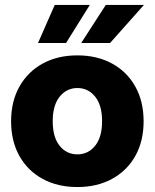

<svg xmlns="http://www.w3.org/2000/svg" viewBox="-20 -754 633 786"><path d="M296.9 11.7Q215.8 11.7 154.8 -21.5Q93.8 -54.7 59.6 -115.2Q25.4 -175.8 25.4 -257.8Q25.4 -338.9 59.6 -399.7Q93.8 -460.4 154.8 -493.9Q215.8 -527.3 296.9 -527.3Q377.4 -527.3 438.7 -493.9Q500 -460.4 533.9 -399.7Q567.9 -338.9 567.9 -257.8Q567.9 -175.8 533.9 -115.5Q500 -55.2 438.7 -21.7Q377.4 11.7 296.9 11.7ZM296.9 -122.1Q340.8 -122.1 369.4 -157.2Q397.9 -192.4 397.9 -257.8Q397.9 -323.2 369.4 -358.4Q340.8 -393.6 296.9 -393.6Q252.9 -393.6 224.4 -358.4Q195.8 -323.2 195.8 -257.8Q195.8 -192.4 224.1 -157.2Q252.4 -122.1 296.9 -122.1ZM430.7 -578.1H312.5L413.1 -733.9H569.3ZM250.5 -578.1H135.7L204.1 -733.9H347.7Z"/></svg>

Font: Inter Display ExtraBold
Style: Regular
Weight: 800
Designer: Rasmus Andersson
Foundry: rsms
Version: Version 4.000;git-a52131595